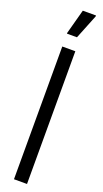

<svg xmlns="http://www.w3.org/2000/svg" viewBox="-184 -984 542 1010"><g transform="rotate(20 87.0 -478.5)"><path d="M51 0V-743H124V0ZM51 -815V-820L88 -957H162V-952L107 -815Z"/></g></svg>

Font: Saira ExtraCondensed Medium
Style: Regular
Weight: 500
Width: 2
Designer: Hector Gatti with collaboration of the Omnibus-Type team
Foundry: Omnibus-Type
Version: Version 1.101